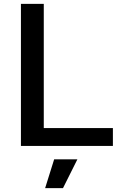

<svg xmlns="http://www.w3.org/2000/svg" viewBox="-20 -760 622 1000"><path d="M262 70H383L308 220H215ZM89 -740H208V-93H568V0H89Z"/></svg>

Font: Encode Sans Wide
Style: Medium
Weight: 500
Designer: Pablo Impallari, Andres Torresi
Foundry: Pablo Impallari, Andres Torresi
Version: Version 1.000; ttfautohint (v1.00) -l 8 -r 50 -G 200 -x 14 -